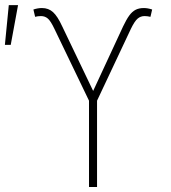

<svg xmlns="http://www.w3.org/2000/svg" viewBox="-43 -749 686 769"><path d="M313.5 -345.7 174.8 -633.8Q160.2 -664.6 148.7 -674.6Q137.2 -684.6 121.1 -684.6Q107.9 -684.6 97.7 -681.6L90.8 -710.9Q108.4 -716.8 125 -716.8Q151.4 -716.8 169.4 -700.4Q187.5 -684.1 206.1 -643.6L330.1 -384.8L450.2 -643.6Q463.4 -671.4 474.9 -687Q486.3 -702.6 500 -709.7Q513.7 -716.8 533.2 -716.8Q548.8 -716.8 566.4 -710.9L559.6 -681.6Q547.9 -684.6 536.1 -684.6Q520 -684.6 508.1 -674.3Q496.1 -664.1 481.4 -633.8L345.7 -345.7V0H313.5ZM-7.8 -728.5H29.3L0 -569.3H-23.4Z"/></svg>

Font: Pretendard Thin
Style: Regular
Weight: 100
Designer: Base glyphs from Inter by Rasmus Andersson; Hangeul glyphs from Noto Sans CJK(Source Han Sans) by Jang Soo-young and Kan
Foundry: Kil Hyung-jin
Version: Version 1.309